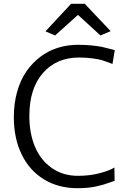

<svg xmlns="http://www.w3.org/2000/svg" viewBox="-20 -988 690 1016"><path d="M53.2 -368.2Q53.2 -440.4 70.6 -502.2Q87.9 -564 119.1 -609.4Q150.4 -654.8 192.9 -687Q235.4 -719.2 286.1 -735.1Q336.9 -751 393.1 -751Q432.1 -751 467.3 -747.3Q502.4 -743.7 520.3 -739.7Q538.1 -735.8 560.5 -729.7Q583 -723.6 587.4 -722.7L575.2 -649.4Q574.2 -649.9 554.4 -657.5Q534.7 -665 519.3 -669.7Q503.9 -674.3 470.2 -679Q436.5 -683.6 397.9 -683.6Q279.3 -683.6 207.3 -601.8Q135.3 -520 135.3 -374Q135.3 -282.7 165 -211.7Q194.8 -140.6 253.9 -99.1Q313 -57.6 392.6 -57.6Q455.6 -57.6 508.5 -71.8Q561.5 -85.9 585.4 -101.6L586.4 -31.2Q580.6 -29.3 560.1 -22Q539.6 -14.6 527.1 -11Q514.6 -7.3 492.4 -2.2Q470.2 2.9 444.8 5.4Q419.4 7.8 389.2 7.8Q288.6 7.8 212.2 -39.1Q135.7 -85.9 94.5 -171.1Q53.2 -256.3 53.2 -368.2ZM271.5 -800.3 220.7 -822.3 356 -967.8H428.7L565.4 -823.2L511.7 -800.3L392.6 -909.2Z"/></svg>

Font: HaufeMerriweatherSansLt
Style: Regular
Weight: 300
Designer: Eben Sorkin
Foundry: Eben Sorkin
Version: Version 1.56